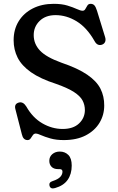

<svg xmlns="http://www.w3.org/2000/svg" viewBox="-20 -734 634 1028"><path d="M321.5 16Q280.5 16 250 7.2Q219.5 -1.5 200 -10.2Q180.5 -19 172.5 -19Q161.5 -19 155.8 -10.2Q150 -1.5 144 7.2Q138 16 127.5 16Q104 16 97 -15L62 -151Q55.5 -178 81 -185Q104 -191 121 -163.5Q155 -103.5 207 -73.5Q259 -43.5 315.5 -43.5Q372 -43.5 403 -72.8Q434 -102 434.5 -144Q434.5 -172.5 422 -196Q409.5 -219.5 376.5 -241Q343.5 -262.5 281.5 -284.5Q196 -312 146 -347.2Q96 -382.5 74.5 -425.2Q53 -468 53 -518.5Q53 -576.5 80 -620.2Q107 -664 155.5 -688.8Q204 -713.5 268 -713.5Q311 -713.5 341 -704.2Q371 -695 391 -685.8Q411 -676.5 422.5 -676.5Q432 -676.5 437 -685.8Q442 -695 447.8 -704.2Q453.5 -713.5 465 -713.5Q478 -713.5 485.5 -705.2Q493 -697 499.5 -676L543 -534.5Q547.5 -519 542 -508.2Q536.5 -497.5 523.5 -494Q500 -488 486 -514.5Q445 -586.5 390.5 -619.8Q336 -653 277.5 -653Q224 -653 192.2 -622Q160.5 -591 160.5 -546Q160.5 -499 193.8 -463.5Q227 -428 308.5 -398.5Q397 -368.5 447.2 -334Q497.5 -299.5 518 -258.8Q538.5 -218 538 -168.5Q538 -118.5 512.8 -76.5Q487.5 -34.5 439.2 -9.2Q391 16 321.5 16ZM291 171.5Q268 171.5 256 159Q244 146.5 244 127Q244 105 260.2 91.2Q276.5 77.5 300 77.5Q327.5 77.5 345.8 95.5Q364 113.5 364 152.5Q364 198 342.2 229Q320.5 260 274.5 273Q250.5 280 245 260.5Q240.5 242 262 235.5Q291 226 302.8 213Q314.5 200 314.5 185Q314.5 171.5 299.5 171.5Z"/></svg>

Font: Fraunces 9pt S100
Style: Regular
Weight: 400
Version: Version 1.000; ttfautohint (v1.8.3)